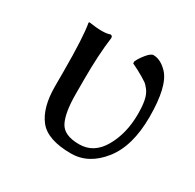

<svg xmlns="http://www.w3.org/2000/svg" viewBox="-110 -571 712 701"><g transform="rotate(30 246.0 -221.0)"><path d="M173.8 -251V-189Q173.8 -108.9 192.9 -71.5Q211.9 -34.2 275.9 -34.2Q337.9 -34.2 372.6 -95Q407.2 -155.8 407.2 -236.8Q407.2 -271 402.6 -293.9Q397.9 -316.9 387 -331.1Q376 -345.2 369.9 -349.6Q363.8 -354 349.1 -362.8Q325.2 -377 299.8 -388.7Q299.8 -388.7 299.3 -397Q307.1 -414.1 322.8 -433.1Q338.4 -452.1 349.1 -452.1Q378.9 -452.1 407.7 -422.4Q449.2 -379.4 449.2 -249Q449.2 -126 395 -58.1Q340.8 9.8 267.1 9.8Q168 9.8 131.1 -37.1Q94.2 -84 94.2 -172.9V-234.9Q94.2 -381.8 84 -436L85.9 -439Q149.9 -429.2 174.8 -439Q183.6 -439 184.1 -429.2Q173.8 -353 173.8 -251Z"/></g></svg>

Font: Biolilbert
Style: Regular
Weight: 400
Designer: Philipp H. Poll
Foundry: Philipp H. Poll
Version: Version 1.1.0